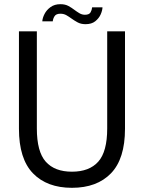

<svg xmlns="http://www.w3.org/2000/svg" viewBox="-20 -887 688 917"><path d="M577 -272Q577 -128.5 510 -59.2Q443 10 323.5 10Q204.5 10 137.5 -59.2Q70.5 -128.5 70.5 -272Q70.5 -294 70.5 -318.8Q70.5 -343.5 70.5 -371V-737.5H156V-363.5Q156 -337.5 156 -315Q156 -292.5 156 -273.5Q156 -162.5 198.5 -114.8Q241 -67 323.5 -67Q406.5 -67 449.2 -114.8Q492 -162.5 492 -273.5V-737.5H577ZM469.5 -852Q469 -837 460.8 -818.2Q452.5 -799.5 435 -785.5Q417.5 -771.5 388.5 -771.5Q366 -771.5 349.5 -780.8Q333 -790 320 -799.5Q309 -807.5 296.8 -814.5Q284.5 -821.5 268.5 -821.5Q248 -821.5 240.5 -809.5Q233 -797.5 232 -785H182Q183 -801.5 192.8 -820.5Q202.5 -839.5 221.5 -853.2Q240.5 -867 268.5 -867Q291.5 -867 307.2 -858.2Q323 -849.5 334.5 -840.5Q346.5 -831.5 359 -824Q371.5 -816.5 385.5 -816.5Q406 -816.5 412.5 -828Q419 -839.5 420 -852Z"/></svg>

Font: Epilogue
Style: Regular
Weight: 400
Designer: Tyler Finck
Foundry: Etcetera Type Co
Version: Version 2.112